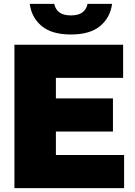

<svg xmlns="http://www.w3.org/2000/svg" viewBox="-20 -971 696 991"><path d="M54.5 0V-740H615.5V-569H268.5V-463H563V-292H268.5V-171H620.5V0ZM346 -793Q247.5 -793 195.2 -836.5Q143 -880 133.5 -951H260Q266 -922 286.8 -906.8Q307.5 -891.5 346 -891.5Q384.5 -891.5 405.2 -906.8Q426 -922 432 -951H558.5Q549 -880 496.8 -836.5Q444.5 -793 346 -793Z"/></svg>

Font: Encode Sans Black
Style: Regular
Weight: 900
Designer: Multiple Designers
Foundry: Impallari Type
Version: Version 3.002; ttfautohint (v1.8.3) -l 8 -r 50 -G 200 -x 14 